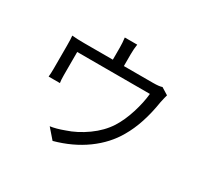

<svg xmlns="http://www.w3.org/2000/svg" viewBox="-170 -1022 1340 1280"><g transform="rotate(30 500.0 -382.0)"><path d="M828.1 -640.6 881.8 -607.4Q877 -591.8 867.2 -546.9Q838.9 -366.2 768.6 -247.1Q711.9 -147.5 610.4 -73.7Q508.8 0 373 37.1L307.6 -38.1Q351.6 -43.9 412.1 -66.4Q490.2 -91.8 564.5 -145Q638.7 -198.2 682.6 -266.6Q720.7 -327.1 746.1 -407.7Q771.5 -488.3 778.3 -558.6H218.8V-379.9Q218.8 -340.8 222.7 -321.3H135.7Q138.7 -345.7 138.7 -383.8V-559.6Q138.7 -614.3 135.7 -636.7Q174.8 -632.8 228.5 -632.8H450.2V-725.6Q450.2 -761.7 445.3 -800.8H541Q535.2 -763.7 535.2 -725.6V-632.8H758.8Q807.6 -632.8 828.1 -640.6Z"/></g></svg>

Font: Gen Shin Gothic Monospace Regular
Style: Regular
Weight: 400
Designer: [Source Han Sans]
Ryoko NISHIZUKA  (kana & ideographs); Paul D. Hunt (Latin, Greek & Cyrillic); Wenlong ZHANG  (bopomofo
Version: Version 1.002.20150607